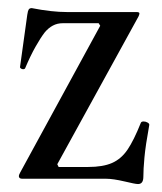

<svg xmlns="http://www.w3.org/2000/svg" viewBox="-20 -445 403 478"><path d="M290.5 6.8Q275.9 3.4 264.4 1.7Q252.9 0 244.1 0H35.2Q31.2 0 29.1 -1.7Q26.9 -3.4 26.9 -6.8Q26.9 -9.3 30.3 -15.6L229.5 -380.9L225.6 -387.2H136.2Q122.6 -387.2 111.6 -381.3Q100.6 -375.5 91.3 -364.3Q81.1 -351.1 68.4 -328.6Q55.7 -306.2 42.5 -274.9Q41.5 -272.9 38.3 -272.7Q35.2 -272.5 32.5 -274.2Q29.8 -275.9 29.8 -277.8L47.9 -408.2Q47.9 -409.7 48.3 -410.2Q49.3 -418 51.5 -421.4Q53.7 -424.8 59.1 -424.8Q108.9 -415 147 -415H319.8Q327.1 -415 327.1 -411.6Q327.1 -408.7 324.7 -403.8L122.6 -36.1L126 -29.3H199.2Q236.3 -29.3 259 -39.3Q281.7 -49.3 297.4 -72.3Q313 -95.2 330.6 -139.2Q332 -142.6 337.4 -142.6Q342.8 -142.6 347.4 -139.9Q352.1 -137.2 351.6 -133.8Q342.3 -82.5 339.6 -53Q336.9 -23.4 336.9 -4.9Q336.9 13.2 323.7 13.2Q319.8 13.2 311.5 11.5Q303.2 9.8 290.5 6.8Z"/></svg>

Font: Junicode Two Beta VF
Style: Regular
Weight: 400
Designer: Peter S. Baker
Foundry: Briery Creek Software
Version: Version 1.031 beta; ttfautohint (v1.8.1.43-b0c9)